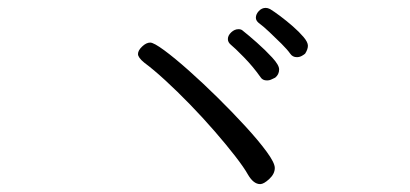

<svg xmlns="http://www.w3.org/2000/svg" viewBox="-20 -641 1040 487"><path d="M754 -505Q752 -503 746 -499.5Q740 -496 733 -496Q722 -496 716 -505Q709 -515 694 -530Q679 -545 663 -560Q647 -575 636 -583Q629 -589 629 -596Q629 -605 636.5 -613Q644 -621 654 -621Q659 -621 665 -618Q675 -612 691 -600Q707 -588 723 -574Q739 -560 750 -547Q761 -534 761 -525Q761 -516 754 -505ZM678 -444Q675 -443 669.5 -440Q664 -437 657 -437Q646 -437 641 -445Q622 -472 598.5 -496Q575 -520 565 -528Q558 -534 558 -542Q558 -551 566.5 -559Q575 -567 585 -567Q592 -567 596 -563Q610 -552 631.5 -533Q653 -514 670.5 -495Q688 -476 688 -465Q688 -452 678 -444ZM640 -174Q623 -174 609 -198Q599 -216 576.5 -245Q554 -274 524.5 -308Q495 -342 462.5 -375.5Q430 -409 399.5 -437Q369 -465 346 -482Q330 -495 330 -504Q330 -513 340.5 -523Q351 -533 361 -533Q370 -533 396.5 -513.5Q423 -494 459 -462Q495 -430 532.5 -393Q570 -356 603 -320Q636 -284 656.5 -256Q677 -228 677 -215Q677 -200 663 -187Q649 -174 640 -174Z"/></svg>

Font: QiushuiShotai Bright
Style: Regular
Weight: 400
Designer: Christian Thalmann (Catharsis Fonts)
Version: Version 1.250;